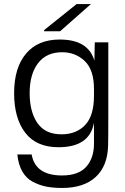

<svg xmlns="http://www.w3.org/2000/svg" viewBox="-20 -728 620 952"><path d="M517 -142Q517 -38 516 -5Q513 96 454 150Q395 204 288 204Q243 204 208.5 197Q174 190 142 173Q110 156 90.5 122Q71 88 66 38H137Q155 142 288 142Q369 142 407.5 99Q446 56 446 -16V-120Q425 2 270 2Q160 2 105 -70Q50 -142 50 -266Q50 -392 109 -462Q168 -532 276 -532Q418 -532 448 -427L450 -518H517ZM127 -266Q127 -174 165.5 -118Q204 -62 285 -62Q358 -62 402 -108Q446 -154 446 -254V-286Q446 -382 400 -425.5Q354 -469 288 -469Q210 -469 168.5 -414.5Q127 -360 127 -266ZM199 -573V-579L360 -708H431L278 -573Z"/></svg>

Font: Nacelle Light
Style: Regular
Weight: 300
Designer: Sora Sagano
Foundry: Sora Sagano
Version: Version 1.000;FEAKit 1.0